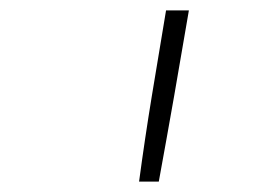

<svg xmlns="http://www.w3.org/2000/svg" viewBox="-20 -792 540 370"><path d="M248 -442Q259 -524 272.5 -606.5Q286 -689 300 -772H344Q330 -689 315.5 -606.5Q301 -524 286 -442Z"/></svg>

Font: Iosevka Curly Extralight
Style: Italic
Weight: 200
Italic angle: -9°
Monospace: yes
Designer: Belleve Invis
Foundry: Belleve Invis
Version: Version 22.1.2; ttfautohint (v1.8.4)